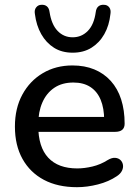

<svg xmlns="http://www.w3.org/2000/svg" viewBox="-20 -769 577 798"><path d="M300 9Q220 9 162.5 -21.5Q105 -52 73.5 -108.5Q42 -165 42 -243Q42 -319 73 -376Q104 -433 158 -465Q212 -497 281 -497Q332 -497 372 -480.5Q412 -464 440.5 -432.5Q469 -401 483.5 -356Q498 -311 498 -255Q498 -238 488 -229.5Q478 -221 458 -221H122V-283H430L413 -269Q413 -319 398.5 -354Q384 -389 355.5 -407.5Q327 -426 285 -426Q238 -426 205.5 -404Q173 -382 156 -343Q139 -304 139 -252V-246Q139 -158 180.5 -113.5Q222 -69 301 -69Q331 -69 364.5 -77Q398 -85 428 -104Q445 -114 458.5 -113Q472 -112 480.5 -104Q489 -96 491 -84Q493 -72 487 -59.5Q481 -47 466 -37Q432 -14 387 -2.5Q342 9 300 9ZM282 -550Q237 -550 204.5 -570.5Q172 -591 151.5 -627Q131 -663 125 -711Q122 -728 130.5 -738.5Q139 -749 152 -749Q166 -750 175 -742.5Q184 -735 186 -719Q194 -667 219.5 -640.5Q245 -614 282 -614Q319 -614 345 -640.5Q371 -667 378 -719Q380 -735 389 -742.5Q398 -750 412 -749Q426 -749 434 -738.5Q442 -728 439 -711Q434 -663 413.5 -627Q393 -591 360 -570.5Q327 -550 282 -550Z"/></svg>

Font: Nunito ExtraLight SemiBold
Style: Regular
Weight: 600
Version: Version 3.602